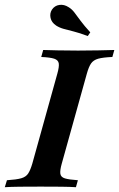

<svg xmlns="http://www.w3.org/2000/svg" viewBox="-41 -779 496 799"><path d="M-21 0 -12.1 -29Q27.4 -31.5 47.2 -37.1Q66.9 -42.7 76.2 -56.9Q85.5 -71 93.5 -98.4L197.6 -472.6Q205.6 -500.8 203.6 -514.9Q201.6 -529 184.7 -534.7Q167.7 -540.3 130.6 -541.9L138.7 -571Q162.1 -570.2 199.2 -569.4Q236.3 -568.5 283.9 -568.5Q330.6 -568.5 369 -569.4Q407.3 -570.2 434.7 -571L426.6 -541.9Q387.9 -540.3 367.7 -534.7Q347.6 -529 337.9 -514.9Q328.2 -500.8 320.2 -471.8L216.1 -98.4Q208.1 -70.2 210.1 -56Q212.1 -41.9 229 -36.7Q246 -31.5 283.1 -29L275 0Q250.8 -1.6 213.3 -2Q175.8 -2.4 128.2 -2.4Q79.8 -2.4 41.9 -2Q4 -1.6 -21 0ZM324.2 -629Q290.3 -641.9 265.7 -648Q241.1 -654 223.8 -658.9Q206.5 -663.7 192.7 -672.6Q173.4 -685.5 169.4 -704.4Q165.3 -723.4 175 -738.7Q186.3 -755.6 206 -758.5Q225.8 -761.3 244.4 -749.2Q258.1 -741.1 269 -726.6Q279.8 -712.1 294.8 -691.9Q309.7 -671.8 334.7 -644.4Z"/></svg>

Font: Playfair 5pt SemiExpanded Light
Style: Bold Italic
Weight: 700
Italic angle: -15.6°
Version: Version 2.001;gftools[0.9.30]